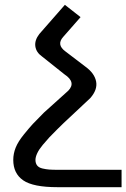

<svg xmlns="http://www.w3.org/2000/svg" viewBox="-20 -565 524 796"><path d="M484 139H221Q198 139 184.5 138Q171 137 156 133.5Q141 130 134 121Q127 112 127 98Q127 86 134.5 70Q142 54 157.5 35.5Q173 17 185 4Q197 -9 217.5 -29Q238 -49 243 -54L354 -158Q385 -193 378.5 -227Q372 -261 335 -288L251 -352Q213 -380 242 -412L314 -494L249 -545L143 -424Q123 -398 126.5 -373Q130 -348 154 -331L247 -257Q297 -224 263 -189L162 -98Q129 -65 116 -51Q103 -37 79 -7.5Q55 22 45 47Q35 72 35 98Q35 154 76 182.5Q117 211 218 211H484Z"/></svg>

Font: Montserrat arm
Style: Regular
Weight: 400
Designer: Julieta Ulanovsky
Foundry: Julieta Ulanovsky
Version: Version 6.000;PS 006.000;hotconv 1.0.88;makeotf.lib2.5.64775